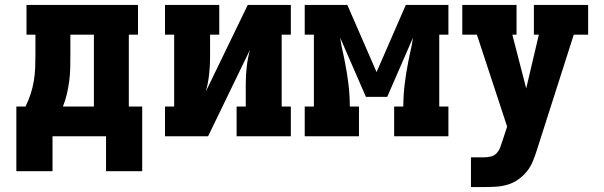

<svg xmlns="http://www.w3.org/2000/svg" viewBox="-20 -550 2440 775"><path d="M192 141H46V-120H83Q95 -144 103.5 -170Q112 -196 116.5 -223Q121 -250 122 -277Q123 -304 123 -331V-410H87V-530H537V-410H500V-120H554V141H408V0H192ZM234 -120H359V-410H264V-331Q264 -304 263.5 -277Q263 -250 259.5 -223.5Q256 -197 250 -171Q244 -145 234 -120Z M646 0V-120H683V-410H646V-530H865V-410H828V-318Q828 -283 824 -248.5Q820 -214 811 -181L980 -530H1154V-410H1117V-120H1154V0H935V-120H972V-212Q972 -247 976 -281.5Q980 -316 989 -349L820 0Z M1210 0V-120H1247V-410H1210V-530H1382L1500 -259L1618 -530H1790V-410H1753V-120H1790V0H1571V-120H1608Q1608 -165 1613.5 -210.5Q1619 -256 1628 -301L1635 -335Q1639 -351 1642 -367Q1645 -383 1647 -398L1543 -159H1457L1353 -398Q1355 -383 1358 -367Q1361 -351 1365 -335L1372 -301Q1381 -256 1386.5 -210.5Q1392 -165 1392 -120H1429V0Z M1881 205V85H1935Q1949 85 1962.5 81.5Q1976 78 1985 68Q1994 58 1999 45Q2004 32 2008 19L2027 -39L1905 -410H1846V-530H2065V-410H2048L2104 -193L2155 -410H2135V-530H2354V-410H2296L2147 56Q2140 78 2131 100.5Q2122 123 2107 141.5Q2092 160 2072.5 174Q2053 188 2030 195Q2007 202 1983 203.5Q1959 205 1935 205Z"/></svg>

Font: Iosevka Slab Heavy Extended
Style: Regular
Weight: 900
Width: 7
Monospace: yes
Designer: Belleve Invis
Foundry: Belleve Invis
Version: Version 11.1.0; ttfautohint (v1.8.3)